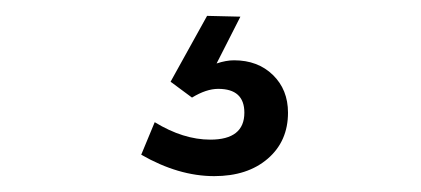

<svg xmlns="http://www.w3.org/2000/svg" viewBox="-20 -30 531 242"><path d="M283 -9 253 50Q265 46 275 46Q305 46 324 64.5Q343 83 343 112Q343 148 317.5 170Q292 192 250 192Q205 192 158 165L175 124Q211 146 245 146Q288 146 288 112Q288 82 255 82Q240 82 222 93L195 73L241 -10Z"/></svg>

Font: Almarai Light
Style: Regular
Weight: 300
Designer: Boutros International 2019
Foundry: Created by Boutros International 2019
Version: Version 1.10